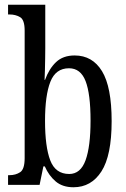

<svg xmlns="http://www.w3.org/2000/svg" viewBox="-20 -780 533 810"><path d="M290 10Q244 10 215 -14.5Q186 -39 169 -78H163L147 0H14V-41H20Q46 -41 65 -53.5Q84 -66 84 -113V-651Q84 -696 65 -707.5Q46 -719 20 -719H14V-760H171V-575Q171 -557 170.5 -532Q170 -507 169.5 -483Q169 -459 168 -443H170Q187 -490 216.5 -518Q246 -546 295 -546Q370 -546 410.5 -479.5Q451 -413 451 -269Q451 -124 408 -57Q365 10 290 10ZM272 -46Q320 -46 341 -104Q362 -162 362 -271Q362 -384 341 -438Q320 -492 271 -492Q215 -492 192.5 -435Q170 -378 170 -270Q170 -161 192 -103.5Q214 -46 272 -46Z"/></svg>

Font: Noto Serif Khmer ExtraCondensed
Style: Regular
Weight: 400
Width: 2
Designer: Danh Hong and the Monotype Design Team
Foundry: Monotype Imaging Inc.
Version: Version 2.004; ttfautohint (v1.8.4.7-5d5b)